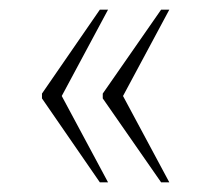

<svg xmlns="http://www.w3.org/2000/svg" viewBox="-20 -469 431 398"><path d="M314 -91H331L235 -270L331 -449H314L193 -275V-265ZM187 -91H204L108 -270L204 -449H187L67 -275V-265Z"/></svg>

Font: Noto Serif Bengali Condensed Thin
Style: Regular
Weight: 100
Width: 3
Designer: Juan Bruce, Universal Thirst, Indian Type Foundry and the Monotype Design Team.
Foundry: Monotype Imaging Inc.
Version: Version 2.003